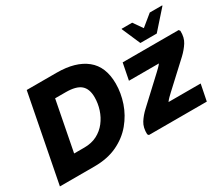

<svg xmlns="http://www.w3.org/2000/svg" viewBox="-128 -1071 1593 1381"><g transform="rotate(-30 668.5 -380.0)"><path d="M27 0 167 -720H416Q572 -720 658.5 -650.5Q745 -581 745 -440Q745 -362 718.5 -284Q692 -206 638.5 -141.5Q585 -77 504 -38.5Q423 0 314 0ZM402 -566H314L234 -154H319Q379 -154 424.5 -177.5Q470 -201 501 -241Q532 -281 548 -330.5Q564 -380 564 -431Q564 -501 526 -533.5Q488 -566 402 -566ZM837 -410 864 -547H1329L1337 -536Q1339 -480 1314.5 -442Q1290 -404 1254 -370L1055 -186Q1042 -174 1029 -161Q1016 -148 1007 -135H1274L1247 0H766L758 -11Q756 -67 780 -105Q804 -143 841 -177L1039 -361Q1052 -373 1064 -385Q1076 -397 1086 -410ZM1044 -604 978 -756V-760H1066L1119 -684L1212 -760H1315V-756L1180 -604Z"/></g></svg>

Font: Kufam
Style: Bold Italic
Weight: 700
Italic angle: -11°
Designer: Artur Schmal
Foundry: Original Type
Version: Version 1.301; ttfautohint (v1.8.3)